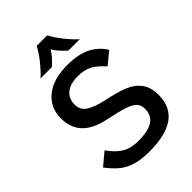

<svg xmlns="http://www.w3.org/2000/svg" viewBox="-267 -1038 1164 1164"><g transform="rotate(-45 314.5 -456.5)"><path d="M38 -119 118 -186Q159 -129 200.5 -105Q242 -81 304 -81Q388 -81 429 -108Q470 -135 470 -191Q470 -222 452.5 -241.5Q435 -261 391.5 -275.5Q348 -290 262 -308Q164 -328 116 -378Q68 -428 68 -511Q68 -572 99 -617.5Q130 -663 187 -687.5Q244 -712 321 -712Q415 -712 474.5 -683Q534 -654 569 -597L491 -533Q452 -578 414.5 -598.5Q377 -619 320 -619Q256 -619 221 -590.5Q186 -562 186 -510Q186 -463 225 -438.5Q264 -414 333 -399Q422 -381 475 -359.5Q528 -338 558 -298Q588 -258 588 -191Q588 12 305 12Q236 12 188.5 -2.5Q141 -17 107 -45Q73 -73 38 -119ZM275 -925H365Q388 -882 424.5 -837Q461 -792 489 -769H391Q371 -786 351 -808Q331 -830 320 -851Q309 -830 289 -808Q269 -786 249 -769H152Q179 -792 215.5 -836.5Q252 -881 275 -925Z"/></g></svg>

Font: KoHo SemiBold
Style: Regular
Weight: 600
Designer: Cadson Demak & Katatrad Team
Foundry: Cadson Demak Co.,Ltd.
Version: Version 1.000; ttfautohint (v1.6)